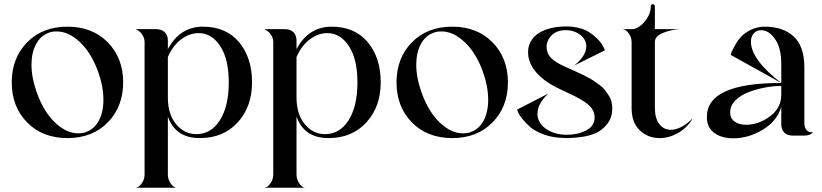

<svg xmlns="http://www.w3.org/2000/svg" viewBox="-20 -637 3864 902"><path d="M107.4 -438Q179.7 -511.7 296.9 -511.7Q414.1 -511.7 486.3 -438Q558.6 -364.3 558.6 -250Q558.6 -135.7 486.3 -62Q414.1 11.7 296.9 11.7Q179.7 11.7 107.4 -62Q35.2 -135.7 35.2 -250Q35.2 -364.3 107.4 -438ZM383.8 -16.6Q422.9 -30.3 444.3 -70.3Q465.8 -110.4 465.8 -168Q465.8 -231.4 440.4 -301.8Q408.2 -389.6 355 -439.5Q301.8 -489.3 247.1 -489.3Q223.6 -489.3 210 -483.4Q170.9 -469.7 149.4 -429.7Q127.9 -389.6 127.9 -332Q127.9 -271.5 154.3 -198.2Q186.5 -110.4 239.3 -60.5Q292 -10.7 346.7 -10.7Q370.1 -10.7 383.8 -16.6Z M1164.1 -250Q1164.1 -135.7 1096.7 -62Q1029.3 11.7 918.9 11.7Q803.7 11.7 768.6 -89.8V183.6Q768.6 205.1 781.2 224.1Q793.9 243.2 808.6 245.1H618.2Q632.8 243.2 646 224.1Q659.2 205.1 659.2 183.6V-439.5Q659.2 -458 648.9 -473.1Q638.7 -488.3 627.9 -494.1L618.2 -500H659.2H713.9Q739.3 -500 753.9 -485.8Q768.6 -471.7 768.6 -446.3V-406.2Q825.2 -511.7 933.6 -511.7Q1042 -511.7 1103 -439Q1164.1 -366.2 1164.1 -250ZM902.3 -6.8Q971.7 -6.8 1013.2 -72.3Q1054.7 -137.7 1054.7 -250Q1054.7 -359.4 1014.6 -420.4Q974.6 -481.4 913.1 -481.4Q870.1 -481.4 831.1 -452.1Q792 -422.9 768.6 -369.1V-175.8Q769.5 -98.6 808.1 -52.7Q846.7 -6.8 902.3 -6.8Z M1768.6 -250Q1768.6 -135.7 1701.2 -62Q1633.8 11.7 1523.4 11.7Q1408.2 11.7 1373 -89.8V183.6Q1373 205.1 1385.7 224.1Q1398.4 243.2 1413.1 245.1H1222.7Q1237.3 243.2 1250.5 224.1Q1263.7 205.1 1263.7 183.6V-439.5Q1263.7 -458 1253.4 -473.1Q1243.2 -488.3 1232.4 -494.1L1222.7 -500H1263.7H1318.4Q1343.8 -500 1358.4 -485.8Q1373 -471.7 1373 -446.3V-406.2Q1429.7 -511.7 1538.1 -511.7Q1646.5 -511.7 1707.5 -439Q1768.6 -366.2 1768.6 -250ZM1506.8 -6.8Q1576.2 -6.8 1617.7 -72.3Q1659.2 -137.7 1659.2 -250Q1659.2 -359.4 1619.1 -420.4Q1579.1 -481.4 1517.6 -481.4Q1474.6 -481.4 1435.5 -452.1Q1396.5 -422.9 1373 -369.1V-175.8Q1374 -98.6 1412.6 -52.7Q1451.2 -6.8 1506.8 -6.8Z M1915 -438Q1987.3 -511.7 2104.5 -511.7Q2221.7 -511.7 2293.9 -438Q2366.2 -364.3 2366.2 -250Q2366.2 -135.7 2293.9 -62Q2221.7 11.7 2104.5 11.7Q1987.3 11.7 1915 -62Q1842.8 -135.7 1842.8 -250Q1842.8 -364.3 1915 -438ZM2191.4 -16.6Q2230.5 -30.3 2252 -70.3Q2273.4 -110.4 2273.4 -168Q2273.4 -231.4 2248 -301.8Q2215.8 -389.6 2162.6 -439.5Q2109.4 -489.3 2054.7 -489.3Q2031.2 -489.3 2017.6 -483.4Q1978.5 -469.7 1957 -429.7Q1935.5 -389.6 1935.5 -332Q1935.5 -271.5 1961.9 -198.2Q1994.1 -110.4 2046.9 -60.5Q2099.6 -10.7 2154.3 -10.7Q2177.7 -10.7 2191.4 -16.6Z M2637.7 -322.3Q2642.6 -320.3 2668.5 -308.6Q2694.3 -296.9 2702.6 -293Q2710.9 -289.1 2734.4 -277.3Q2757.8 -265.6 2767.1 -258.8Q2776.4 -252 2794.4 -239.3Q2812.5 -226.6 2820.3 -215.8Q2828.1 -205.1 2838.4 -190.4Q2848.6 -175.8 2852.5 -160.2Q2856.4 -144.5 2856.4 -127Q2856.4 -84 2832 -53.7Q2807.6 -23.4 2776.9 -10.7Q2746.1 2 2709 6.8Q2672.9 11.7 2643.6 11.7Q2629.9 11.7 2604.5 9.8Q2560.5 5.9 2524.4 -9.3Q2488.3 -24.4 2467.8 -43Q2447.3 -61.5 2433.1 -79.6Q2418.9 -97.7 2414.1 -109.4L2409.2 -122.1L2555.7 -197.3Q2504.9 -149.4 2504.9 -102.5Q2504.9 -60.5 2544.4 -32.2Q2584 -3.9 2644.5 -3.9Q2694.3 -3.9 2733.9 -24.4Q2773.4 -44.9 2773.4 -85Q2773.4 -121.1 2741.7 -147Q2710 -172.9 2647 -201.2Q2584 -229.5 2557.6 -247.1Q2460.9 -310.5 2460.9 -392.6Q2460.9 -427.7 2482.4 -455.6Q2503.9 -483.4 2544.9 -498Q2586.9 -512.7 2638.7 -512.7Q2670.9 -512.7 2695.3 -506.8Q2734.4 -499 2765.6 -473.1Q2796.9 -447.3 2809.1 -426.8Q2821.3 -406.2 2821.3 -400.4L2677.7 -329.1Q2734.4 -375 2734.4 -418.9Q2734.4 -450.2 2708 -471.7Q2681.6 -493.2 2645.5 -495.1H2637.7Q2595.7 -495.1 2571.8 -471.2Q2547.9 -447.3 2547.9 -416Q2547.9 -396.5 2558.6 -377.9Q2575.2 -349.6 2637.7 -322.3Z M3231.4 -78.1 3232.4 -77.1Q3206.1 -35.2 3164.6 -11.7Q3123 11.7 3079.1 11.7Q3023.4 11.7 2985.4 -24.9Q2947.3 -61.5 2947.3 -128.9V-439.5Q2947.3 -460.9 2934.1 -479.5Q2920.9 -498 2906.2 -500H2947.3Q2978.5 -500 3007.8 -534.7Q3037.1 -569.3 3037.1 -605.5Q3037.1 -617.2 3046.9 -617.2Q3056.6 -617.2 3056.6 -605.5V-500H3171.9Q3129.9 -497.1 3093.3 -481.9Q3056.6 -466.8 3056.6 -439.5V-128.9Q3056.6 -82 3077.1 -54.7Q3097.7 -27.3 3131.8 -27.3Q3177.7 -27.3 3231.4 -78.1Z M3650.4 -192.4Q3650.4 -192.4 3650.4 -233.4Q3615.2 -233.4 3575.7 -226.1Q3536.1 -218.8 3498 -204.6Q3460 -190.4 3435.1 -165.5Q3410.2 -140.6 3410.2 -109.4Q3410.2 -81.1 3431.2 -65.9Q3452.1 -50.8 3485.4 -50.8Q3543.9 -50.8 3597.2 -90.3Q3650.4 -129.9 3650.4 -192.4ZM3650.4 -334Q3650.4 -412.1 3621.1 -453.6Q3591.8 -495.1 3555.7 -495.1Q3535.2 -495.1 3521.5 -480.5Q3507.8 -465.8 3507.8 -441.4Q3507.8 -357.4 3650.4 -247.1L3413.1 -378.9Q3414.1 -384.8 3417.5 -393.6Q3420.9 -402.3 3433.6 -425.3Q3446.3 -448.2 3462.9 -465.8Q3479.5 -483.4 3508.8 -497.6Q3538.1 -511.7 3573.2 -511.7Q3658.2 -511.7 3708.5 -465.8Q3758.8 -419.9 3758.8 -320.3V-60.5Q3758.8 -41 3766.1 -30.3Q3773.4 -19.5 3780.8 -17.6Q3788.1 -15.6 3799.8 -15.6Q3786.1 0 3758.8 0H3704.1Q3678.7 0 3664.6 -14.2Q3650.4 -28.3 3650.4 -53.7V-135.7Q3631.8 -69.3 3564.5 -28.3Q3497.1 12.7 3424.8 12.7Q3370.1 12.7 3335.4 -12.7Q3300.8 -38.1 3300.8 -87.9Q3300.8 -247.1 3647.5 -247.1H3650.4Z"/></svg>

Font: Olivea
Style: LigaturesFont
Weight: 400
Designer: Achmad Aprilia Pratama
Version: Version 001.000